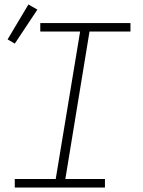

<svg xmlns="http://www.w3.org/2000/svg" viewBox="-20 -838 640 858"><path d="M46 0V-38H229L338 -697H160V-735H563V-697H380L272 -38H449V0ZM46 -643 14 -662 107 -818 147 -795Z"/></svg>

Font: Iosevka Curly XLtEx
Style: Italic
Weight: 200
Width: 7
Italic angle: -9°
Monospace: yes
Designer: Belleve Invis
Foundry: Belleve Invis
Version: Version 11.1.0; ttfautohint (v1.8.3)